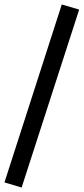

<svg xmlns="http://www.w3.org/2000/svg" viewBox="-39 -775 375 861"><path d="M58 66 -19 43 238 -755 316 -732Z"/></svg>

Font: Nunito Sans 12pt SemiBold
Style: Regular
Weight: 600
Designer: Vernon Adams
Foundry: Vernon Adams
Version: Version 3.101;gftools[0.9.27]